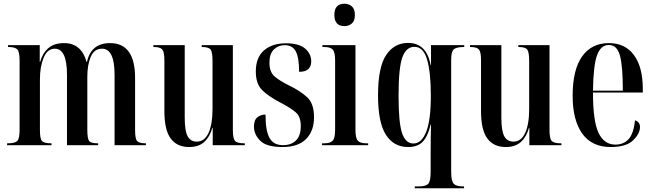

<svg xmlns="http://www.w3.org/2000/svg" viewBox="-20 -778 3501 1029"><path d="M18 0H256V-10H254Q217 -10 205.5 -22Q194 -34 194 -80V-353Q194 -421 214 -469Q234 -517 274 -517Q339 -517 339 -377V0H506V-10H502Q468 -10 458 -22Q448 -34 448 -82V-366Q448 -431 466.5 -474Q485 -517 527 -517Q594 -517 594 -377V0H762V-10H760Q726 -10 715 -22Q704 -34 704 -80V-360Q704 -547 570 -547Q468 -547 446 -446H444Q416 -547 324 -547Q270 -547 239 -520Q208 -493 195 -446H193V-536H23V-526H26Q60 -526 72.5 -513.5Q85 -501 85 -453V-82Q85 -34 72 -22Q59 -10 23 -10H18Z M993 10Q1045 10 1075 -17.5Q1105 -45 1118 -93H1120V0H1292V-10H1288Q1251 -10 1239.5 -23Q1228 -36 1228 -81V-536H1061V-526H1063Q1099 -526 1109 -512Q1119 -498 1119 -451V-194Q1119 -112 1097.5 -65.5Q1076 -19 1035 -19Q1001 -19 985.5 -48Q970 -77 970 -147V-536H802V-526H805Q839 -526 850 -512.5Q861 -499 861 -455V-183Q861 -81 895 -35.5Q929 10 993 10Z M1494 10Q1578 10 1620.5 -33Q1663 -76 1663 -150Q1663 -223 1626 -257Q1589 -291 1533 -318Q1478 -345 1451 -369Q1424 -393 1424 -442Q1424 -490 1448 -513Q1472 -536 1506 -536Q1547 -536 1565 -503Q1583 -470 1583 -393Q1648 -393 1648 -449Q1648 -489 1615.5 -517.5Q1583 -546 1513 -546Q1439 -546 1395 -508Q1351 -470 1351 -395Q1351 -328 1386 -294Q1421 -260 1485 -227Q1537 -200 1564.5 -176.5Q1592 -153 1592 -103Q1592 -50 1566 -25Q1540 0 1497 0Q1446 0 1424.5 -38.5Q1403 -77 1403 -164Q1378 -164 1359.5 -149.5Q1341 -135 1341 -99Q1341 -58 1374.5 -24Q1408 10 1494 10Z M1826 -638Q1849 -638 1865.5 -652Q1882 -666 1882 -698Q1882 -730 1865.5 -744Q1849 -758 1826 -758Q1772 -758 1772 -698Q1772 -638 1826 -638ZM1706 0H1953V-10H1943Q1911 -10 1898 -23.5Q1885 -37 1885 -83V-536H1708V-526H1720Q1750 -526 1763 -512.5Q1776 -499 1776 -454V-84Q1776 -38 1763 -24Q1750 -10 1718 -10H1706Z M2203 231H2467V221H2460Q2425 221 2411.5 206.5Q2398 192 2398 143V-459Q2398 -500 2411.5 -513Q2425 -526 2465 -526H2468V-536H2290V-429H2288Q2266 -548 2167 -548Q2093 -548 2049.5 -483Q2006 -418 2006 -267Q2006 -122 2048 -56Q2090 10 2167 10Q2220 10 2247 -20Q2274 -50 2288 -111H2290Q2289 -71 2288.5 -34.5Q2288 2 2288 36V143Q2288 192 2275.5 206.5Q2263 221 2226 221H2203ZM2196 -9Q2153 -9 2134.5 -65.5Q2116 -122 2116 -264Q2116 -415 2136.5 -471Q2157 -527 2201 -527Q2249 -527 2269 -458.5Q2289 -390 2289 -265Q2289 -133 2264 -71Q2239 -9 2196 -9Z M2690 10Q2742 10 2772 -17.5Q2802 -45 2815 -93H2817V0H2989V-10H2985Q2948 -10 2936.5 -23Q2925 -36 2925 -81V-536H2758V-526H2760Q2796 -526 2806 -512Q2816 -498 2816 -451V-194Q2816 -112 2794.5 -65.5Q2773 -19 2732 -19Q2698 -19 2682.5 -48Q2667 -77 2667 -147V-536H2499V-526H2502Q2536 -526 2547 -512.5Q2558 -499 2558 -455V-183Q2558 -81 2592 -35.5Q2626 10 2690 10Z M3253 10Q3336 10 3373 -26Q3410 -62 3410 -97Q3410 -125 3383 -133Q3376 -62 3349 -32.5Q3322 -3 3278 -3Q3218 -3 3188 -65.5Q3158 -128 3158 -282H3425V-301Q3425 -419 3377.5 -483Q3330 -547 3243 -547Q3151 -547 3100 -476Q3049 -405 3049 -264Q3049 -134 3100.5 -62Q3152 10 3253 10ZM3158 -292Q3160 -428 3180 -482.5Q3200 -537 3243 -537Q3286 -537 3302 -482Q3318 -427 3318 -292Z"/></svg>

Font: Noto Serif Display Condensed Semi
Style: Regular
Weight: 600
Width: 3
Designer: Monotype Design Team
Foundry: Monotype Imaging Inc.
Version: Version 1.900